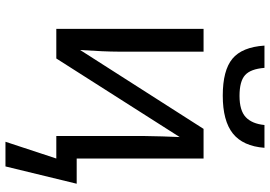

<svg xmlns="http://www.w3.org/2000/svg" viewBox="-162 -636 983 699"><g transform="rotate(90 329.5 -286.5)"><path d="M146 -757.8H227.1Q231 -707.5 253.4 -687.3Q275.9 -667 329.1 -667Q382.3 -667 406.5 -689.7Q430.7 -712.4 435.1 -757.8H518.1Q512.2 -679.7 466.1 -642.8Q419.9 -606 328.1 -606Q236.3 -606 193.8 -641.1Q151.4 -676.3 146 -757.8ZM168 -536.1V-224.1Q168 -177.7 162.1 -86.9L449.2 -536.1H557.1V-74.2H648.9L585.9 185.1H496.1L557.1 0H475.1V-316.9L476.6 -386.7L479 -449.2L192.9 0H85V-536.1Z"/></g></svg>

Font: NotoSans
Style: Regular
Weight: 400
Designer: Monotype Design team
Foundry: Monotype Imaging Inc.
Version: Version 1.04